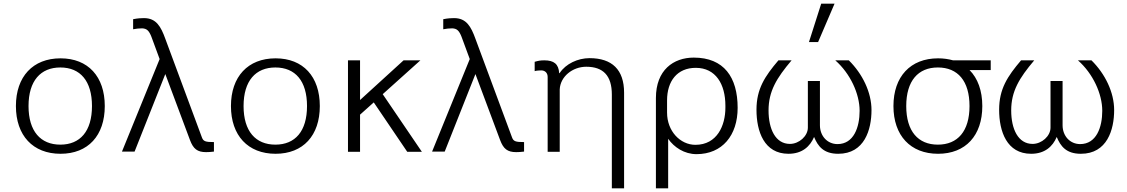

<svg xmlns="http://www.w3.org/2000/svg" viewBox="-20 -830 6166 1050"><path d="M67 -250C67 -89 160 11 311 11C462 11 553 -89 553 -250C553 -411 462 -511 311 -511C160 -511 67 -411 67 -250ZM136 -250C136 -388 202 -461 310 -461C419 -461 483 -387 483 -250C483 -112 418 -39 310 -39C202 -39 136 -112 136 -250Z M647 -1H716L884 -425L1019 -64C1037 -16 1059 2 1107 2C1120 2 1135 1 1150 -1V-53C1103 -53 1092 -57 1084 -79L884 -618C860 -684 835 -731 767 -731C753 -731 733 -730 708 -725V-670C725 -673 739 -675 757 -675C783 -674 795 -662 808 -629L853 -507Z M1243 -250C1243 -89 1336 11 1487 11C1638 11 1729 -89 1729 -250C1729 -411 1638 -511 1487 -511C1336 -511 1243 -411 1243 -250ZM1312 -250C1312 -388 1378 -461 1486 -461C1595 -461 1659 -387 1659 -250C1659 -112 1594 -39 1486 -39C1378 -39 1312 -112 1312 -250Z M2187 -500 1949 -283V-500H1883V0H1949V-203L2024 -270L2207 0H2287L2073 -315L2279 -500Z M2343 -1H2412L2580 -425L2715 -64C2733 -16 2755 2 2803 2C2816 2 2831 1 2846 -1V-53C2799 -53 2788 -57 2780 -79L2580 -618C2556 -684 2531 -731 2463 -731C2449 -731 2429 -730 2404 -725V-670C2421 -673 2435 -675 2453 -675C2479 -674 2491 -662 2504 -629L2549 -507Z M3041 -341C3044 -411 3111 -465 3186 -465C3279 -465 3326 -416 3326 -313V200H3393V-323C3393 -449 3327 -512 3204 -512C3140 -512 3074 -481 3041 -431V-430H3038C3035 -480 3009 -500 2957 -500C2936 -500 2925 -498 2904 -492V-441C2913 -444 2931 -445 2940 -445C2961 -445 2975 -431 2975 -409V0H3041Z M3628 -281C3628 -386 3683 -459 3785 -459C3894 -459 3947 -370 3947 -252V-241C3947 -144 3902 -38 3783 -38C3700 -38 3628 -113 3628 -214ZM3634 200V-71C3666 -25 3722 13 3789 13C3930 13 4014 -90 4014 -240C4014 -408 3939 -515 3774 -515C3663 -515 3567 -447 3567 -294V200Z M4237 -500C4163 -413 4117 -344 4117 -230C4117 -111 4159 11 4292 11C4367 11 4410 -29 4432 -81C4453 -30 4484 11 4564 11C4708 11 4746 -121 4746 -228C4746 -325 4697 -426 4622 -500H4548C4630 -428 4681 -317 4681 -224C4681 -134 4649 -42 4560 -42C4505 -42 4464 -86 4464 -145V-387H4398V-132C4398 -86 4350 -43 4300 -43C4221 -43 4183 -124 4183 -226C4183 -331 4227 -403 4309 -500ZM4544 -810H4471L4404 -600H4454Z M4936 -250C4936 -388 5001 -461 5109 -461C5218 -461 5282 -387 5282 -250C5282 -112 5217 -39 5109 -39C5001 -39 4936 -112 4936 -250ZM5398 -447V-500H5192C5167 -507 5140 -511 5110 -511C4959 -511 4866 -411 4866 -250C4866 -89 4959 11 5110 11C5261 11 5352 -89 5352 -250C5352 -334 5327 -402 5282 -447Z M5564 -500C5490 -413 5444 -344 5444 -230C5444 -111 5486 11 5619 11C5694 11 5737 -29 5759 -81C5780 -30 5811 11 5891 11C6035 11 6073 -121 6073 -228C6073 -325 6024 -426 5949 -500H5875C5957 -428 6008 -317 6008 -224C6008 -134 5976 -42 5887 -42C5832 -42 5791 -86 5791 -145V-387H5725V-132C5725 -86 5677 -43 5627 -43C5548 -43 5510 -124 5510 -226C5510 -331 5554 -403 5636 -500Z"/></svg>

Font: Perun Light
Style: Regular
Weight: 300
Foundry: Copyright (c) Stefan Peev, Context Ltd, 2016
Version: Version 1.089